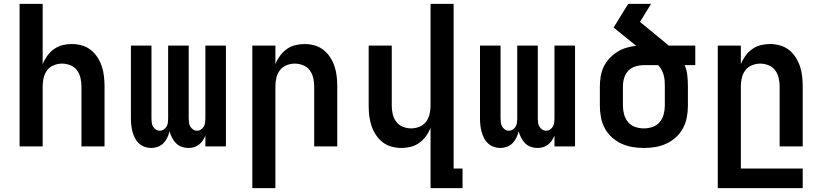

<svg xmlns="http://www.w3.org/2000/svg" viewBox="-20 -755 4240 990"><path d="M81 0V-735H200V-424Q209 -447 223.5 -467Q238 -487 258 -501.5Q278 -516 302 -522Q326 -528 350 -528Q376 -528 401.5 -521Q427 -514 447.5 -498Q468 -482 482.5 -459.5Q497 -437 505 -412.5Q513 -388 516 -362Q519 -336 519 -310V0H400V-310Q400 -332 395 -353.5Q390 -375 377 -392.5Q364 -410 343 -418.5Q322 -427 300 -427Q278 -427 257 -418.5Q236 -410 223 -392.5Q210 -375 205 -353.5Q200 -332 200 -310V0Z M951 8Q934 8 917 2Q900 -4 887.5 -16.5Q875 -29 867 -45Q859 -61 854 -78Q850 -61 842.5 -45Q835 -29 822.5 -16.5Q810 -4 793.5 2Q777 8 759 8Q742 8 725.5 2Q709 -4 696.5 -15.5Q684 -27 676 -42.5Q668 -58 663.5 -74.5Q659 -91 657 -108.5Q655 -126 655 -143V-520H761V-143Q761 -132 762.5 -121.5Q764 -111 769.5 -102Q775 -93 784 -87Q793 -81 804 -81Q815 -81 824 -87Q833 -93 838.5 -102Q844 -111 845.5 -121.5Q847 -132 847 -143V-520H953V-143Q953 -132 954.5 -121.5Q956 -111 961.5 -102Q967 -93 976 -87Q985 -81 996 -81Q1007 -81 1016 -87Q1025 -93 1030.5 -102Q1036 -111 1037.5 -121.5Q1039 -132 1039 -143V-520H1145V0H1039V-56Q1034 -43 1025.5 -30.5Q1017 -18 1005.5 -9Q994 0 980 4Q966 8 951 8Z M1281 215V-520H1400V-424Q1409 -447 1423.5 -467Q1438 -487 1458 -501.5Q1478 -516 1502 -522Q1526 -528 1550 -528Q1576 -528 1601.5 -521Q1627 -514 1647.5 -498Q1668 -482 1682.5 -459.5Q1697 -437 1705 -412.5Q1713 -388 1716 -362Q1719 -336 1719 -310V0H1600V-310Q1600 -332 1595 -353.5Q1590 -375 1577 -392.5Q1564 -410 1543 -418.5Q1522 -427 1500 -427Q1478 -427 1457 -418.5Q1436 -410 1423 -392.5Q1410 -375 1405 -353.5Q1400 -332 1400 -310V215Z M2200 215V-96Q2191 -73 2176.5 -53Q2162 -33 2142 -18.5Q2122 -4 2098 2Q2074 8 2050 8Q2024 8 1998.5 1Q1973 -6 1952.5 -22Q1932 -38 1917.5 -60.5Q1903 -83 1895 -107.5Q1887 -132 1884 -158Q1881 -184 1881 -210V-520H2000V-210Q2000 -188 2005 -166.5Q2010 -145 2023 -127.5Q2036 -110 2057 -101.5Q2078 -93 2100 -93Q2122 -93 2143 -101.5Q2164 -110 2177 -127.5Q2190 -145 2195 -166.5Q2200 -188 2200 -210V-735H2319V114H2365V215Z M2751 8Q2734 8 2717 2Q2700 -4 2687.5 -16.5Q2675 -29 2667 -45Q2659 -61 2654 -78Q2650 -61 2642.5 -45Q2635 -29 2622.5 -16.5Q2610 -4 2593.5 2Q2577 8 2559 8Q2542 8 2525.5 2Q2509 -4 2496.5 -15.5Q2484 -27 2476 -42.5Q2468 -58 2463.5 -74.5Q2459 -91 2457 -108.5Q2455 -126 2455 -143V-520H2561V-143Q2561 -132 2562.5 -121.5Q2564 -111 2569.5 -102Q2575 -93 2584 -87Q2593 -81 2604 -81Q2615 -81 2624 -87Q2633 -93 2638.5 -102Q2644 -111 2645.5 -121.5Q2647 -132 2647 -143V-520H2753V-143Q2753 -132 2754.5 -121.5Q2756 -111 2761.5 -102Q2767 -93 2776 -87Q2785 -81 2796 -81Q2807 -81 2816 -87Q2825 -93 2830.5 -102Q2836 -111 2837.5 -121.5Q2839 -132 2839 -143V-520H2945V0H2839V-56Q2834 -43 2825.5 -30.5Q2817 -18 2805.5 -9Q2794 0 2780 4Q2766 8 2751 8Z M3300 8Q3270 8 3240.5 3Q3211 -2 3184 -14.5Q3157 -27 3134.5 -47.5Q3112 -68 3098 -94.5Q3084 -121 3078.5 -150.5Q3073 -180 3073 -210V-310Q3073 -336 3077.5 -362Q3082 -388 3093 -411Q3104 -434 3122 -453.5Q3140 -473 3162 -487Q3184 -501 3209 -508.5Q3234 -516 3260 -519L3144 -613L3219 -735H3337L3280 -642L3381 -559Q3393 -549 3405 -539.5Q3417 -530 3428 -520H3565V-419H3510Q3521 -394 3524 -366Q3527 -338 3527 -310V-210Q3527 -180 3521.5 -150.5Q3516 -121 3502 -94.5Q3488 -68 3465.5 -47.5Q3443 -27 3416 -14.5Q3389 -2 3359.5 3Q3330 8 3300 8ZM3300 -93Q3323 -93 3345 -100.5Q3367 -108 3381.5 -125.5Q3396 -143 3402 -165Q3408 -187 3408 -210V-310Q3408 -325 3407 -339.5Q3406 -354 3402 -368Q3398 -382 3391 -395Q3384 -408 3374 -419H3300Q3278 -419 3256.5 -412.5Q3235 -406 3220 -390.5Q3205 -375 3198.5 -353.5Q3192 -332 3192 -310V-210Q3192 -187 3198 -165Q3204 -143 3218.5 -125.5Q3233 -108 3255 -100.5Q3277 -93 3300 -93Z M3681 215V-520H3800V-424Q3809 -447 3823.5 -467Q3838 -487 3858 -501.5Q3878 -516 3902 -522Q3926 -528 3950 -528Q3976 -528 4001.5 -521Q4027 -514 4047.5 -498Q4068 -482 4082.5 -459.5Q4097 -437 4105 -412.5Q4113 -388 4116 -362Q4119 -336 4119 -310V0H4000V-310Q4000 -332 3995 -353.5Q3990 -375 3977 -392.5Q3964 -410 3943 -418.5Q3922 -427 3900 -427Q3878 -427 3857 -418.5Q3836 -410 3823 -392.5Q3810 -375 3805 -353.5Q3800 -332 3800 -310V114H4119V215Z"/></svg>

Font: Iosevka Extended
Style: Bold
Weight: 700
Width: 7
Monospace: yes
Designer: Belleve Invis
Foundry: Belleve Invis
Version: Version 32.5.0; ttfautohint (v1.8.4)